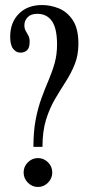

<svg xmlns="http://www.w3.org/2000/svg" viewBox="-20 -731 354 764"><path d="M113 -146.5Q113 -209 122.2 -256.2Q131.5 -303.5 145.5 -341.5Q159.5 -379.5 173.8 -412.8Q188 -446 197.5 -480Q207 -514 207 -554Q207 -617.5 186.8 -646.8Q166.5 -676 128.5 -676Q102.5 -676 89.8 -662.2Q77 -648.5 77 -631Q77 -617.5 82.2 -608.2Q87.5 -599 92.8 -589.5Q98 -580 98 -565Q98 -541 87.8 -531.2Q77.5 -521.5 61 -521.5Q44.5 -521.5 32.5 -536.5Q20.5 -551.5 20.5 -584.5Q20.5 -641.5 55 -676.2Q89.5 -711 147.5 -711Q180.5 -711 213.8 -697.8Q247 -684.5 269.5 -651Q292 -617.5 292 -557Q292 -511.5 277.5 -475.5Q263 -439.5 241.8 -406.5Q220.5 -373.5 199 -337Q177.5 -300.5 163.2 -254.8Q149 -209 149 -146.5ZM131 13Q108 13 91 -4Q74 -21 74 -44.5Q74 -68.5 91 -85.2Q108 -102 131 -102Q154 -102 171 -85.2Q188 -68.5 188 -44.5Q188 -21 171 -4Q154 13 131 13Z"/></svg>

Font: Imbue 10pt Medium
Style: Regular
Weight: 500
Designer: Tyler Finck
Foundry: Etcetera Type Company
Version: Version 1.102; ttfautohint (v1.8.3)